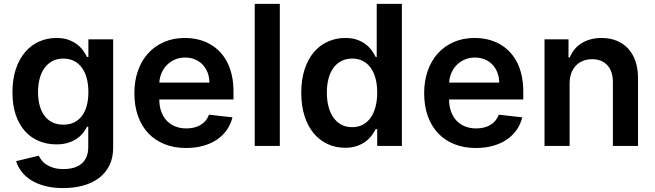

<svg xmlns="http://www.w3.org/2000/svg" viewBox="-20 -747 3351 983"><path d="M303.3 215.9Q251.1 215.9 210.2 205.1Q169.4 194.2 139.6 175.6Q109.7 157 90.6 131.9Q71.4 106.9 62.5 78.1L178.3 50.1Q184.3 62.1 193.9 74.4Q203.5 86.6 218.6 96.4Q233.7 106.2 255 112.4Q276.3 118.6 305.4 118.6Q332.7 118.6 356 112.2Q379.3 105.8 396.1 92.2Q413 78.5 422.4 57Q431.8 35.5 431.8 5.3V-98H425.4Q418 -83.1 405.7 -67.1Q393.5 -51.1 374.6 -38Q355.8 -24.9 329.7 -16.3Q303.6 -7.8 268.5 -7.8Q221.2 -7.8 180.2 -24.5Q139.2 -41.2 108.8 -74.4Q78.5 -107.6 61.1 -157.7Q43.7 -207.7 43.7 -274.5Q43.7 -341.6 61.1 -393.5Q78.5 -445.3 108.8 -480.6Q139.2 -516 180.4 -534.3Q221.6 -552.6 268.8 -552.6Q305 -552.6 331.1 -543Q357.2 -533.4 375.9 -518.8Q394.5 -504.3 406.2 -487.2Q418 -470.2 425.4 -455.3H432.5V-545.5H559.3V8.9Q559.3 61.1 540 100Q520.6 138.8 486.5 164.6Q452.4 190.3 405.5 203.1Q358.7 215.9 303.3 215.9ZM304.3 -108.7Q335.2 -108.7 359 -120Q382.8 -131.4 399.1 -152.9Q415.5 -174.4 424 -205.3Q432.5 -236.2 432.5 -275.2Q432.5 -313.9 424.2 -345.7Q415.8 -377.5 399.5 -400Q383.2 -422.6 359.2 -434.8Q335.2 -447.1 304.3 -447.1Q272.4 -447.1 248 -434.1Q223.7 -421.2 207.4 -398.3Q191.1 -375.4 182.9 -343.9Q174.7 -312.5 174.7 -275.2Q174.7 -237.6 183.1 -206.9Q191.4 -176.1 207.7 -154.3Q224.1 -132.5 248.2 -120.6Q272.4 -108.7 304.3 -108.7Z M932.9 10.7Q871.1 10.7 822.1 -9.1Q773.1 -28.8 738.8 -65.3Q704.5 -101.9 686.3 -153.6Q668 -205.3 668 -269.5Q668 -332.7 686.3 -384.8Q704.5 -436.8 738.5 -474.1Q772.4 -511.4 820 -532Q867.5 -552.6 926.1 -552.6Q959.9 -552.6 991.3 -545.5Q1022.7 -538.4 1050.4 -523.6Q1078.1 -508.9 1101 -486.5Q1123.9 -464.1 1140.6 -433.6Q1157.3 -403.1 1166.4 -364Q1175.4 -324.9 1175.4 -277V-237.6H795.5Q795.8 -202.4 805.9 -174.9Q816.1 -147.4 834.3 -128.4Q852.6 -109.4 878 -99.4Q903.4 -89.5 934.7 -89.5Q976.6 -89.5 1006.7 -107.2Q1036.9 -125 1050.1 -159.8L1170.1 -146.3Q1161.6 -110.8 1141.3 -81.9Q1121.1 -52.9 1090.7 -32.3Q1060.4 -11.7 1020.4 -0.5Q980.5 10.7 932.9 10.7ZM1052.2 -324.2Q1051.8 -351.9 1042.8 -375.5Q1033.7 -399.1 1017.4 -416.2Q1001.1 -433.2 978.3 -442.8Q955.6 -452.4 927.9 -452.4Q899.1 -452.4 875.5 -442.1Q851.9 -431.8 834.7 -414.4Q817.5 -397 807.4 -373.8Q797.2 -350.5 795.8 -324.2Z M1412.6 0H1284.1V-727.3H1412.6Z M1747.2 9.6Q1698.9 9.6 1657.8 -9.2Q1616.8 -28.1 1586.6 -63.9Q1556.5 -99.8 1539.4 -152.2Q1522.4 -204.5 1522.4 -272Q1522.4 -340.2 1539.8 -392.6Q1557.2 -445 1587.5 -480.5Q1617.9 -516 1659.1 -534.3Q1700.3 -552.6 1747.5 -552.6Q1783.7 -552.6 1809.8 -543Q1835.9 -533.4 1854.2 -518.8Q1872.5 -504.3 1884.2 -487.2Q1896 -470.2 1903.4 -455.3H1908.7V-727.3H2037.6V0H1911.2V-85.9H1903.4Q1896 -71 1883.7 -54.2Q1871.4 -37.3 1852.8 -23.3Q1834.2 -9.2 1808.2 0.2Q1782.3 9.6 1747.2 9.6ZM1783 -95.9Q1813.9 -95.9 1837.7 -108.7Q1861.5 -121.4 1877.8 -144.7Q1894.2 -168 1902.7 -200.5Q1911.2 -233 1911.2 -272.7Q1911.2 -312.5 1902.9 -344.6Q1894.5 -376.8 1878.2 -399.5Q1861.9 -422.2 1837.9 -434.7Q1813.9 -447.1 1783 -447.1Q1751.1 -447.1 1726.7 -434.1Q1702.4 -421.2 1686.1 -398.1Q1669.7 -375 1661.6 -342.9Q1653.4 -310.7 1653.4 -272.7Q1653.4 -234.4 1661.8 -201.9Q1670.1 -169.4 1686.4 -146Q1702.8 -122.5 1726.9 -109.2Q1751.1 -95.9 1783 -95.9Z M2416.5 10.7Q2354.8 10.7 2305.8 -9.1Q2256.7 -28.8 2222.5 -65.3Q2188.2 -101.9 2169.9 -153.6Q2151.6 -205.3 2151.6 -269.5Q2151.6 -332.7 2169.9 -384.8Q2188.2 -436.8 2222.1 -474.1Q2256 -511.4 2303.6 -532Q2351.2 -552.6 2409.8 -552.6Q2443.5 -552.6 2475 -545.5Q2506.4 -538.4 2534.1 -523.6Q2561.8 -508.9 2584.7 -486.5Q2607.6 -464.1 2624.3 -433.6Q2641 -403.1 2650 -364Q2659.1 -324.9 2659.1 -277V-237.6H2279.1Q2279.5 -202.4 2289.6 -174.9Q2299.7 -147.4 2318 -128.4Q2336.3 -109.4 2361.7 -99.4Q2387.1 -89.5 2418.3 -89.5Q2460.2 -89.5 2490.4 -107.2Q2520.6 -125 2533.7 -159.8L2653.8 -146.3Q2645.2 -110.8 2625 -81.9Q2604.8 -52.9 2574.4 -32.3Q2544 -11.7 2504.1 -0.5Q2464.1 10.7 2416.5 10.7ZM2535.9 -324.2Q2535.5 -351.9 2526.5 -375.5Q2517.4 -399.1 2501.1 -416.2Q2484.7 -433.2 2462 -442.8Q2439.3 -452.4 2411.6 -452.4Q2382.8 -452.4 2359.2 -442.1Q2335.6 -431.8 2318.4 -414.4Q2301.1 -397 2291 -373.8Q2280.9 -350.5 2279.5 -324.2Z M2896.3 0H2767.8V-545.5H2890.6V-452.8H2897Q2906.2 -475.5 2921.3 -494Q2936.4 -512.4 2957 -525.4Q2977.6 -538.4 3003.4 -545.5Q3029.1 -552.6 3059.7 -552.6Q3101.9 -552.6 3136.4 -538.9Q3170.8 -525.2 3195.3 -498.9Q3219.8 -472.7 3233.1 -434.5Q3246.4 -396.3 3246.4 -347.3V0H3117.9V-327.4Q3117.9 -354.8 3110.6 -376.4Q3103.3 -398.1 3089.7 -413Q3076 -427.9 3056.3 -435.9Q3036.6 -443.9 3011.7 -443.9Q2986.2 -443.9 2965 -435.5Q2943.9 -427.2 2928.6 -411.2Q2913.4 -395.2 2904.8 -372.2Q2896.3 -349.1 2896.3 -319.6Z"/></svg>

Font: Interop SemBd
Style: Regular
Weight: 600
Designer: Rasmus Andersson, Google, Jang Haemin
Foundry: jhaemin
Version: Version 1.008